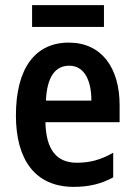

<svg xmlns="http://www.w3.org/2000/svg" viewBox="-20 -718 524 748"><path d="M385 -698H105V-613H385ZM248 -552C117 -552 42 -452 42 -268C42 -96 117 10 267 10C328 10 375 -2 421 -27V-123C372 -95 330 -84 279 -84C199 -84 159 -137 157 -242H446V-308C446 -455 375 -552 248 -552ZM250 -462C308 -462 336 -406 336 -326H159C163 -420 196 -462 250 -462Z"/></svg>

Font: Noto Sans Thai Cond SemBd
Style: Regular
Weight: 600
Width: 3
Designer: Monotype Design Team
Foundry: Monotype Imaging Inc.
Version: Version 2.002